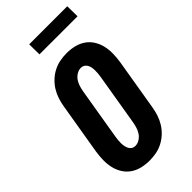

<svg xmlns="http://www.w3.org/2000/svg" viewBox="-285 -993 1070 1070"><g transform="rotate(-45 250.0 -458.5)"><path d="M207 8Q176 8 146.5 1Q117 -6 93 -22.5Q69 -39 53.5 -64Q38 -89 31.5 -117.5Q25 -146 25.5 -177Q26 -208 31 -240L82 -545Q86 -570 94.5 -596Q103 -622 117.5 -645.5Q132 -669 153 -688.5Q174 -708 198.5 -720.5Q223 -733 249.5 -738Q276 -743 302 -743Q333 -743 362.5 -736Q392 -729 416 -712.5Q440 -696 455.5 -671Q471 -646 477.5 -617.5Q484 -589 483.5 -558Q483 -527 478 -495L427 -190Q423 -165 414.5 -139Q406 -113 391.5 -89.5Q377 -66 356 -46.5Q335 -27 310.5 -14.5Q286 -2 259.5 3Q233 8 207 8ZM208 -106Q226 -106 242.5 -116.5Q259 -127 269 -142.5Q279 -158 284 -175Q289 -192 292 -209L343 -514Q345 -526 346 -538Q347 -550 347 -562Q347 -574 345 -585.5Q343 -597 337.5 -607Q332 -617 322.5 -623Q313 -629 301 -629Q283 -629 266.5 -618.5Q250 -608 240 -592.5Q230 -577 225 -560Q220 -543 217 -526L166 -221Q164 -209 163 -197Q162 -185 162 -173Q162 -161 164.5 -149.5Q167 -138 172 -128Q177 -118 186.5 -112Q196 -106 208 -106ZM191 -845 190 -925H490L491 -845Z"/></g></svg>

Font: Iosevka SS18 Heavy
Style: Italic
Weight: 900
Italic angle: -9°
Monospace: yes
Designer: Belleve Invis
Foundry: Belleve Invis
Version: Version 25.1.1; ttfautohint (v1.8.4)